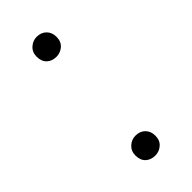

<svg xmlns="http://www.w3.org/2000/svg" viewBox="-159 -484 518 518"><g transform="rotate(-45 100.0 -224.5)"><path d="M62 -36Q62 -53 73.5 -63.5Q85 -74 100 -74Q117 -74 127.5 -63.5Q138 -53 138 -36Q138 -18 126.5 -8Q115 2 100 2Q83 2 72.5 -8Q62 -18 62 -36ZM62 -413Q62 -430 73.5 -440.5Q85 -451 100 -451Q117 -451 127.5 -440.5Q138 -430 138 -413Q138 -395 126.5 -385Q115 -375 100 -375Q83 -375 72.5 -385Q62 -395 62 -413Z"/></g></svg>

Font: Bitter Light
Style: Regular
Weight: 300
Designer: Sol Matas, and Bitter project Authors
Foundry: Sol Matas
Version: Version 2.001